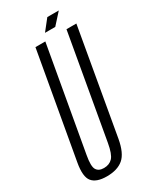

<svg xmlns="http://www.w3.org/2000/svg" viewBox="-210 -824 719 884"><g transform="rotate(-30 149.5 -382.0)"><path d="M80 5Q136.5 5 168 -21.8Q199.5 -48.5 212 -118.5L309.5 -675H257L160.5 -127Q151 -72 133.8 -53.5Q116.5 -35 87.5 -35Q59.5 -35 48.5 -53.5Q37.5 -72 47.5 -127L144.5 -675H92L-6.5 -118.5Q-19 -48.5 3 -21.8Q25 5 80 5ZM188 -710H217.5L269.5 -767.5H234ZM163 -710H192L242.5 -767.5H208.5Z"/></g></svg>

Font: Anybody ExtraCondensed Light
Style: Italic
Weight: 300
Width: 2
Italic angle: -10°
Version: Version 1.113;gftools[0.9.25]